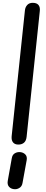

<svg xmlns="http://www.w3.org/2000/svg" viewBox="-20 -1024 324 1360"><path d="M110 0Q85 0 72.5 -15.2Q60 -30.5 62.5 -58.5L156.5 -950Q159 -974 173.2 -989Q187.5 -1004 211.5 -1004Q240 -1004 252.5 -988.8Q265 -973.5 262 -946.5L168.5 -55Q165.5 -26.5 150 -13.2Q134.5 0 110 0ZM77 315.5Q56 313 43.2 298Q30.5 283 35 256.5L63.5 96.5Q67.5 72 85 61.8Q102.5 51.5 124 53.5Q146 56 159.8 70.5Q173.5 85 169 110.5L139.5 272Q135.5 297 116.2 308Q97 319 77 315.5Z"/></svg>

Font: Edu SA Hand Medium
Style: Regular
Weight: 500
Designer: Tina and Corey Anderson, Eben Sorkin, Mirko Velimirovic
Foundry: Google for Education
Version: Version 2.000